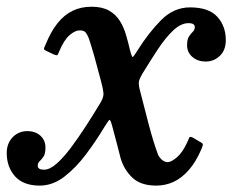

<svg xmlns="http://www.w3.org/2000/svg" viewBox="-82 -554 708 585"><path d="M-61.5 -88.5Q-61.5 -45 -36.2 -16.8Q-11 11.5 39 11.5Q78.5 11.5 113.8 -15.5Q149 -42.5 180 -83.8Q211 -125 237 -168.5Q248.5 -187 251.5 -188.8Q254.5 -190.5 260.5 -167.5Q268 -139.5 274.5 -114.8Q281 -90 285.5 -72Q296 -36.5 321.5 -12.5Q347 11.5 394 11.5Q422.5 11.5 447.5 -0.2Q472.5 -12 494 -36.8Q515.5 -61.5 532 -100.5Q537 -112 535.8 -115.2Q534.5 -118.5 523.5 -124L507 -134Q496.5 -139.5 494.8 -135Q493 -130.5 488.5 -120.5Q474 -89 456.8 -74.5Q439.5 -60 429 -60Q419 -60 410.5 -68Q402 -76 399 -84Q385 -122.5 371.2 -174.5Q357.5 -226.5 344 -280Q339.5 -298.5 341.5 -306.8Q343.5 -315 351.5 -329Q376 -369 399.2 -404.2Q422.5 -439.5 446 -461.5Q469.5 -483.5 492.5 -483.5Q511.5 -483.5 511.5 -471.5Q511.5 -463 505.5 -457.2Q499.5 -451.5 493.8 -442.8Q488 -434 488 -416Q488 -394.5 504.2 -380.5Q520.5 -366.5 544.5 -366.5Q570 -366.5 588 -384Q606 -401.5 606 -431.5Q606 -474.5 580 -503Q554 -531.5 497 -531.5Q447.5 -531.5 409.2 -493Q371 -454.5 338 -402Q326.5 -383.5 323.2 -380.5Q320 -377.5 313.5 -403.5Q310.5 -415.5 308 -426Q305.5 -436.5 302.5 -445.5Q296 -469.5 283.5 -489.8Q271 -510 250 -521.8Q229 -533.5 197.5 -533.5Q164.5 -533.5 139 -521Q113.5 -508.5 93.2 -483.2Q73 -458 57 -418.5Q53 -410 52 -406.2Q51 -402.5 60 -398.5L81 -388.5Q90.5 -384.5 92.5 -386Q94.5 -387.5 98 -396.5Q112.5 -431.5 129.5 -446.5Q146.5 -461.5 161 -461.5Q175 -461.5 180.2 -453.5Q185.5 -445.5 188.5 -437.5Q196 -415.5 205.8 -381Q215.5 -346.5 226 -306Q232 -283.5 233.2 -270.8Q234.5 -258 223.5 -240Q203.5 -206.5 180.5 -171Q157.5 -135.5 134.8 -105Q112 -74.5 91 -55.8Q70 -37 52 -37Q33 -37 33 -49Q33 -57.5 39 -63Q45 -68.5 50.8 -77.2Q56.5 -86 56.5 -104.5Q56.5 -126.5 41.2 -140.5Q26 -154.5 0.5 -154.5Q-16.5 -154.5 -30.5 -146.2Q-44.5 -138 -53 -123Q-61.5 -108 -61.5 -88.5Z"/></svg>

Font: Besley Medium
Style: Italic
Weight: 500
Italic angle: -13°
Designer: Owen Earl
Foundry: indestructible type*
Version: Version 2.001